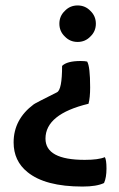

<svg xmlns="http://www.w3.org/2000/svg" viewBox="-20 -447 436 705"><path d="M81 185Q30 144 30 76Q30 -9 104 -64Q109 -68 189 -108Q208 -117 208 -205Q226 -223 276 -223Q292 -223 300 -221Q311 -203 311 -126Q311 -88 305 -66Q147 -28 147 62Q147 140 291 140Q342 140 365 130Q371 140 371 172Q371 205 362 225Q335 238 283 238Q146 238 81 185ZM312 -313Q293 -293 265 -293Q237 -293 218 -313Q198 -332 198 -360Q198 -388 218 -407Q237 -427 265 -427Q293 -427 312 -407Q332 -388 332 -360Q332 -332 312 -313Z"/></svg>

Font: Bubblegum Sans
Style: Regular
Weight: 400
Designer: Angel Koziupa and Alejandro Paul
Foundry: Angel Koziupa and Alejandro Paul
Version: Version 1.001